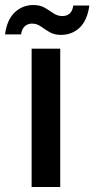

<svg xmlns="http://www.w3.org/2000/svg" viewBox="-51 -745 376 765"><path d="M75 -551H189V0H75ZM192 -606Q165 -606 146.5 -617Q128 -628 112 -639.5Q96 -651 76 -651Q60 -651 48 -640.5Q36 -630 33 -608H-31Q-23 -667 8 -696Q39 -725 82 -725Q109 -725 127.5 -714Q146 -703 162 -692Q178 -681 198 -681Q215 -681 226.5 -691Q238 -701 241 -723H305Q297 -664 266.5 -635Q236 -606 192 -606Z"/></svg>

Font: Parkinsans Medium
Style: Regular
Weight: 500
Designer: Red Stone, Indian Type Foundry
Foundry: Indian Type Foundry
Version: Version 1.000